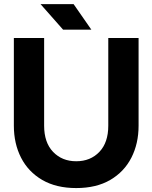

<svg xmlns="http://www.w3.org/2000/svg" viewBox="-20 -909 747 941"><path d="M196.3 -722.7V-293Q196.3 -210.4 240.2 -164.6Q284.2 -118.7 353.5 -118.7Q423.3 -118.7 467 -164.6Q510.7 -210.4 510.7 -293V-722.7H659.2V-293Q659.2 -205.1 623.8 -136Q588.4 -66.9 520.3 -27.1Q452.1 12.7 353.5 12.7Q255.4 12.7 187 -27.1Q118.7 -66.9 83.3 -136Q47.9 -205.1 47.9 -293V-722.7ZM289.1 -763.7 178.7 -888.7H340.8L427.7 -763.7Z"/></svg>

Font: Giphurs
Style: Bold
Weight: 700
Version: Version 0.920; ttfautohint (v1.8.4.7-5d5b)